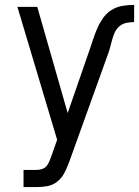

<svg xmlns="http://www.w3.org/2000/svg" viewBox="-20 -548 567 783"><path d="M76 215V145H129Q140 145 151 141.5Q162 138 169.5 129.5Q177 121 181 110.5Q185 100 189 90L213 22L51 -520H132L256 -87L344 -341Q352 -364 359.5 -387Q367 -410 376.5 -432Q386 -454 400 -474Q414 -494 434.5 -507Q455 -520 479 -524Q503 -528 527 -528V-458Q511 -458 494.5 -454.5Q478 -451 465.5 -439.5Q453 -428 446.5 -412.5Q440 -397 436 -381Q432 -365 427.5 -349Q423 -333 417 -318L262 113Q261 115 260.5 116.5Q260 118 259 119V120Q252 140 241 160Q230 180 212.5 193.5Q195 207 173 211Q151 215 129 215Z"/></svg>

Font: Iosevka Algr
Style: Regular
Weight: 400
Monospace: yes
Designer: Belleve Invis
Foundry: Belleve Invis
Version: Version 26.0.2; ttfautohint (v1.8.3)